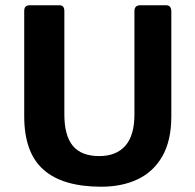

<svg xmlns="http://www.w3.org/2000/svg" viewBox="-20 -687 740 727"><path d="M363.3 20Q217.3 20 144.5 -44.7Q71.7 -109.3 71.7 -246.7V-646Q71.7 -666.3 91.3 -667H205.7Q223.7 -667 223.7 -644.7V-253.3Q223.7 -173.7 255.8 -134.8Q288 -96 356 -96Q419.7 -96 454.3 -134.8Q489 -173.7 489 -253.3V-644.7Q489 -667 510.7 -667H609.3Q628 -667 628.7 -644.7V-246.7Q628.7 -155 595 -95.8Q561.3 -36.7 501.7 -8.3Q442 20 363.3 20Z"/></svg>

Font: Vivano Light
Style: Regular
Weight: 300
Designer: Joe Prince, Josias Burgherr
Version: Version 2.064;September 19, 2022;FontCreator 14.0.0.2877 64-